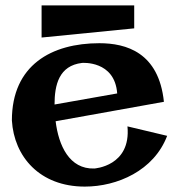

<svg xmlns="http://www.w3.org/2000/svg" viewBox="-20 -670 651 711"><path d="M452 -202C466 -54 329 -46 329 -46C237 -43 197 -131 186 -221L587 -293C568 -476 447 -510 348 -510C171 -510 24 -429 24 -224C32 -90 127 21 294 21C414 21 550 -38 599 -167ZM182 -283C182 -355 198 -427 284 -437C284 -437 405 -447 414 -324ZM477 -650H134V-531L477 -565Z"/></svg>

Font: Peralta
Style: Regular
Weight: 400
Designer: Astigmatic (AOETI)
Foundry: Astigmatic (AOETI)
Version: Version 1.000